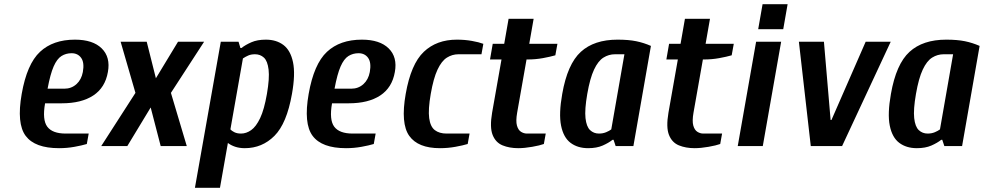

<svg xmlns="http://www.w3.org/2000/svg" viewBox="-20 -700 4714 920"><path d="M263 10Q147 10 103 -49Q59 -108 84 -250Q109 -393 171.5 -451.5Q234 -510 339 -510Q425 -510 467.5 -468Q510 -426 497 -355Q484 -280 427 -242.5Q370 -205 276 -205H196Q182 -126 206.5 -93Q231 -60 295 -60H405L396 -10Q373 -3 337 3.5Q301 10 263 10ZM208 -275H288Q322 -275 346 -296.5Q370 -318 377 -355Q385 -400 369 -422.5Q353 -445 323 -445Q296 -445 274.5 -431.5Q253 -418 237 -381.5Q221 -345 208 -275Z M465 0 629 -255 558 -500H683L727 -325L833 -500H958L799 -255L875 0H750L702 -185L590 0Z M914 200 1038 -500H1123L1132 -470H1137Q1156 -485 1184.5 -497.5Q1213 -510 1254 -510Q1304 -510 1338 -484.5Q1372 -459 1384 -402Q1396 -345 1379 -250Q1354 -108 1295 -49Q1236 10 1153 10Q1127 10 1106.5 3Q1086 -4 1072 -15L1034 200ZM1135 -60Q1160 -60 1183.5 -76.5Q1207 -93 1226.5 -134Q1246 -175 1259 -250Q1272 -325 1267 -366.5Q1262 -408 1244.5 -424Q1227 -440 1202 -440Q1183 -440 1169.5 -434Q1156 -428 1144 -420L1084 -80Q1090 -73 1103 -66.5Q1116 -60 1135 -60Z M1638 10Q1522 10 1478 -49Q1434 -108 1459 -250Q1484 -393 1546.5 -451.5Q1609 -510 1714 -510Q1800 -510 1842.5 -468Q1885 -426 1872 -355Q1859 -280 1802 -242.5Q1745 -205 1651 -205H1571Q1557 -126 1581.5 -93Q1606 -60 1670 -60H1780L1771 -10Q1748 -3 1712 3.5Q1676 10 1638 10ZM1583 -275H1663Q1697 -275 1721 -296.5Q1745 -318 1752 -355Q1760 -400 1744 -422.5Q1728 -445 1698 -445Q1671 -445 1649.5 -431.5Q1628 -418 1612 -381.5Q1596 -345 1583 -275Z M2088 10Q1983 10 1941 -49Q1899 -108 1924 -250Q1949 -393 2010.5 -451.5Q2072 -510 2169 -510Q2207 -510 2241 -504Q2275 -498 2296 -490L2287 -440H2177Q2147 -440 2121.5 -424Q2096 -408 2076.5 -366.5Q2057 -325 2044 -250Q2031 -175 2036.5 -134Q2042 -93 2063.5 -76.5Q2085 -60 2120 -60H2230L2221 -10Q2198 -3 2162 3.5Q2126 10 2088 10Z M2463 10Q2421 10 2388 -3.5Q2355 -17 2340.5 -53.5Q2326 -90 2338 -160L2383 -415H2328L2341 -490H2396L2417 -610H2537L2516 -490H2651L2641 -435Q2617 -428 2581.5 -421.5Q2546 -415 2508 -415H2503L2458 -160Q2451 -120 2457 -98.5Q2463 -77 2476.5 -68.5Q2490 -60 2505 -60H2595L2586 -10Q2567 -3 2530 3.5Q2493 10 2463 10Z M2798 10Q2748 10 2714 -15.5Q2680 -41 2668.5 -98Q2657 -155 2674 -250Q2699 -393 2763 -451.5Q2827 -510 2939 -510Q2992 -510 3028.5 -502.5Q3065 -495 3099 -480L3015 0H2930L2920 -30H2915Q2896 -15 2867.5 -2.5Q2839 10 2798 10ZM2850 -60Q2869 -60 2884.5 -66.5Q2900 -73 2909 -80L2972 -440H2927Q2897 -440 2871.5 -424Q2846 -408 2826.5 -366.5Q2807 -325 2794 -250Q2781 -175 2785.5 -134Q2790 -93 2807.5 -76.5Q2825 -60 2850 -60Z M3308 10Q3266 10 3233 -3.5Q3200 -17 3185.5 -53.5Q3171 -90 3183 -160L3228 -415H3173L3186 -490H3241L3262 -610H3382L3361 -490H3496L3486 -435Q3462 -428 3426.5 -421.5Q3391 -415 3353 -415H3348L3303 -160Q3296 -120 3302 -98.5Q3308 -77 3321.5 -68.5Q3335 -60 3350 -60H3440L3431 -10Q3412 -3 3375 3.5Q3338 10 3308 10Z M3613 -560 3634 -680H3754L3733 -560ZM3515 0 3603 -500H3723L3635 0Z M3865 0 3808 -500H3928L3960 -125H3964L4128 -500H4248L4015 0Z M4373 10Q4323 10 4289 -15.5Q4255 -41 4243.5 -98Q4232 -155 4249 -250Q4274 -393 4338 -451.5Q4402 -510 4514 -510Q4567 -510 4603.5 -502.5Q4640 -495 4674 -480L4590 0H4505L4495 -30H4490Q4471 -15 4442.5 -2.5Q4414 10 4373 10ZM4425 -60Q4444 -60 4459.5 -66.5Q4475 -73 4484 -80L4547 -440H4502Q4472 -440 4446.5 -424Q4421 -408 4401.5 -366.5Q4382 -325 4369 -250Q4356 -175 4360.5 -134Q4365 -93 4382.5 -76.5Q4400 -60 4425 -60Z"/></svg>

Font: Cuprum
Style: Bold Italic
Weight: 700
Italic angle: -10°
Designer: Jovanny Lemonad
Foundry: Jovanny Lemonad
Version: Version 3.000